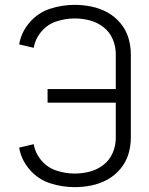

<svg xmlns="http://www.w3.org/2000/svg" viewBox="-20 -763 615 791"><path d="M288 8Q236 8 186.5 -8Q137 -24 102 -64.5Q67 -105 59 -155L119 -169Q125 -132 150.5 -102Q176 -72 213 -60Q250 -48 288 -48Q319 -48 350 -56Q381 -64 406.5 -84Q432 -104 444.5 -133.5Q457 -163 457 -195V-340H176V-396H457V-540Q457 -572 444.5 -601.5Q432 -631 406.5 -651Q381 -671 350 -679Q319 -687 288 -687Q250 -687 213 -675Q176 -663 150.5 -633Q125 -603 119 -566L59 -580Q67 -630 102 -670.5Q137 -711 186.5 -727Q236 -743 288 -743Q322 -743 356.5 -736Q391 -729 421.5 -712.5Q452 -696 475 -669Q498 -642 508.5 -608.5Q519 -575 519 -540V-195Q519 -160 508.5 -126.5Q498 -93 475 -66Q452 -39 421.5 -22.5Q391 -6 356.5 1Q322 8 288 8Z"/></svg>

Font: Jozsika Light
Style: Regular
Weight: 300
Monospace: yes
Designer: Belleve Invis
Foundry: Belleve Invis
Version: 2.1.0